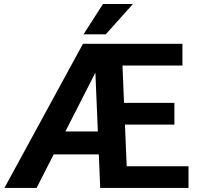

<svg xmlns="http://www.w3.org/2000/svg" viewBox="-20 -927 978 947"><path d="M484.5 -635.5 160.4 0H1.8L389.2 -710.9H474.8ZM536.2 -278.6V-165.3H170.8V-278.6ZM909.8 -107V0H552.1V-107ZM579.6 -710.9 609.4 0H474.3L444.5 -710.9ZM840.2 -419.5V-312.5H532.3V-419.5ZM879.8 -710.9V-603.9H522.4V-710.9ZM392 -757.8 487.9 -907.2H635.7L501.7 -757.8Z"/></svg>

Font: Vazirmatn
Style: Regular
Weight: 400
Designer: Saber Rastikerdar
Foundry: Saber Rastikerdar
Version: Version 33.003;September 2, 2022;FontCreator 14.0.0.2862 64-